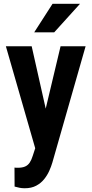

<svg xmlns="http://www.w3.org/2000/svg" viewBox="-20 -770 479 1003"><path d="M184.6 -59.1 296.4 -528.3H427.2L253.4 79.6Q247.6 99.6 237.3 122.6Q227.1 145.5 210.4 166.3Q193.8 187 168.9 200.2Q144 213.4 109.4 213.4Q93.8 213.4 82 210.9Q70.3 208.5 56.2 204.6L55.7 105.5Q60.1 106 64.5 106.2Q68.8 106.4 72.8 106.4Q96.2 106.4 111.1 99.9Q126 93.3 135.3 79.3Q144.5 65.4 151.4 43ZM145.5 -528.3 232.4 -142.1 252 -1.5 166.5 13.2 10.7 -528.3ZM158.7 -601.1 254.4 -750H397.9L263.2 -601.1Z"/></svg>

Font: Roboto Condensed SemiBold
Style: Regular
Weight: 600
Designer: Christian Robertson
Foundry: Google
Version: Version 3.008; 2023